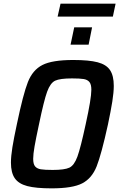

<svg xmlns="http://www.w3.org/2000/svg" viewBox="-20 -1025 654 1053"><path d="M40 -133Q40 -168 48 -217.5Q56 -267 73 -346Q107 -509 133 -575Q159 -641 212.5 -668.5Q266 -696 382 -696Q468 -696 515.5 -683.5Q563 -671 583.5 -640.5Q604 -610 604 -554Q604 -519 596 -468.5Q588 -418 572 -342Q536 -178 510 -112.5Q484 -47 431 -19.5Q378 8 263 8Q177 8 129.5 -4.5Q82 -17 61 -47.5Q40 -78 40 -133ZM450 -344Q481 -484 481 -533Q481 -562 470.5 -575Q460 -588 439 -591.5Q418 -595 375 -595Q309 -595 282.5 -582.5Q256 -570 238.5 -522Q221 -474 194 -344Q177 -265 169.5 -222Q162 -179 162 -154Q162 -125 172.5 -112.5Q183 -100 204 -96.5Q225 -93 269 -93Q334 -93 360.5 -105.5Q387 -118 404.5 -166Q422 -214 450 -344ZM367 -780 387 -875H485L466 -780ZM296 -934 312 -1005H614L599 -934Z"/></svg>

Font: Saira Semi Condensed Medium
Style: Italic
Weight: 500
Width: 4
Italic angle: -12°
Designer: Hector Gatti with collaboration of the Omnibus-Type team
Foundry: Omnibus-Type
Version: Version 1.001; ttfautohint (v1.8)